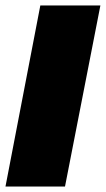

<svg xmlns="http://www.w3.org/2000/svg" viewBox="-27 -680 386 700"><path d="M120 -660H339L210 0H-7Z"/></svg>

Font: Sansita ExtraBold Italic
Style: Regular
Weight: 800
Italic angle: -11°
Designer: Pablo Cosgaya
Foundry: Omnibus-Type
Version: Version 1.006